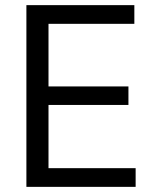

<svg xmlns="http://www.w3.org/2000/svg" viewBox="-20 -727 609 747"><path d="M82.7 -707H502.7V-634.3H168.7V-390.7H479.7V-318.7H168.7V-72.7H507.7V0H82.7Z"/></svg>

Font: Asta Sans Light
Style: Regular
Weight: 300
Designer: 42dot
Version: Version 1.000